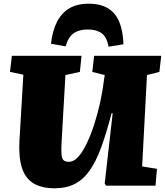

<svg xmlns="http://www.w3.org/2000/svg" viewBox="-20 -1002 892 1036"><path d="M747 -104 827 -91 819 0H552L545 -12L588 -391H582Q554 -283 525.5 -205.5Q497 -128 462 -79.5Q427 -31 381.5 -8.5Q336 14 276 14Q205 14 161 -12.5Q117 -39 98.5 -96Q80 -153 85 -244L106 -599L34 -614L44 -701H420L411 -614L333 -597L312 -229Q310 -191 312 -168.5Q314 -146 323 -137.5Q332 -129 352 -129Q378 -129 402 -155.5Q426 -182 448 -228Q470 -274 488.5 -331Q507 -388 520.5 -449.5Q534 -511 541 -570L545 -597L478 -614L488 -701H850L840 -614L773 -597ZM566 -750Q556 -803 528 -823Q500 -843 454 -843Q407 -843 378 -823Q349 -803 334 -752L255 -766Q263 -836 287.5 -884Q312 -932 354 -957Q396 -982 458 -982Q522 -982 563 -957Q604 -932 624 -883Q644 -834 646 -763Z"/></svg>

Font: Literata Black
Style: Italic
Weight: 900
Italic angle: -2°
Designer: Latin by Veronika Burian and Jose Scaglione. Greek by Irene Vlachou. Cyrillic by Vera Evstafieva
Foundry: TypeTogether
Version: Version 3.002